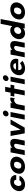

<svg xmlns="http://www.w3.org/2000/svg" viewBox="2571 -3361 800 5982"><g transform="rotate(-90 2971.0 -370.0)"><path d="M7 -172Q7 -193 12 -220Q24 -283 65 -336Q106 -389 168 -420Q230 -451 302 -451Q366 -451 412.5 -429.5Q459 -408 483 -370.5Q507 -333 507 -287Q507 -272 506 -264H357Q358 -268 358 -277Q358 -303 338.5 -318.5Q319 -334 284 -334Q238 -334 209 -299Q180 -264 171 -219Q168 -203 168 -185Q168 -150 184.5 -127Q201 -104 239 -104Q275 -104 302 -119.5Q329 -135 338 -164H484Q458 -88 384 -39Q310 10 212 10Q115 10 61 -41Q7 -92 7 -172Z M549 -172Q549 -192 554 -220Q567 -288 611 -340Q655 -392 720.5 -421Q786 -450 860 -450Q925 -450 975 -427Q1025 -404 1053 -362Q1081 -320 1081 -264Q1081 -240 1077 -220Q1063 -151 1019.5 -99Q976 -47 911 -19Q846 9 771 9Q670 9 609.5 -39.5Q549 -88 549 -172ZM709 -187Q709 -151 729 -128.5Q749 -106 794 -106Q849 -106 878.5 -139Q908 -172 918 -221Q921 -238 921 -253Q921 -290 901.5 -312.5Q882 -335 838 -335Q784 -335 753.5 -302Q723 -269 713 -221Q709 -199 709 -187Z M1215 -441H1365L1354 -387Q1384 -417 1422 -434Q1460 -451 1502 -451Q1636 -451 1636 -316Q1636 -284 1629 -250L1580 0H1430L1479 -250Q1482 -265 1482 -278Q1482 -330 1427 -330Q1392 -330 1361 -297.5Q1330 -265 1322 -220L1279 0H1129Z M1726 -441H1877L1920 -126L2087 -441H2239L1985 0H1808Z M2322 -441H2472L2386 0H2236ZM2443 -680Q2475 -680 2495.5 -660Q2516 -640 2516 -609Q2516 -582 2500.5 -558Q2485 -534 2460.5 -519Q2436 -504 2409 -504Q2377 -504 2356.5 -524.5Q2336 -545 2336 -576Q2336 -603 2351.5 -627Q2367 -651 2391.5 -665.5Q2416 -680 2443 -680Z M2605 -441H2755L2744 -387Q2768 -414 2806 -432.5Q2844 -451 2883 -451Q2893 -451 2905.5 -448Q2918 -445 2926 -441L2899 -305Q2884 -330 2842 -330Q2815 -330 2786.5 -313.5Q2758 -297 2737.5 -271.5Q2717 -246 2712 -220L2669 0H2519Z M3053 -325H2953L2976 -441H3076L3108 -609H3257L3225 -441H3325L3302 -325H3202L3139 0H2990Z M3423 -441H3573L3487 0H3337ZM3544 -680Q3576 -680 3596.5 -660Q3617 -640 3617 -609Q3617 -582 3601.5 -558Q3586 -534 3561.5 -519Q3537 -504 3510 -504Q3478 -504 3457.5 -524.5Q3437 -545 3437 -576Q3437 -603 3452.5 -627Q3468 -651 3492.5 -665.5Q3517 -680 3544 -680Z M3618 -170Q3618 -192 3623 -220Q3636 -288 3679.5 -340.5Q3723 -393 3787 -422Q3851 -451 3925 -451Q4017 -451 4074.5 -404.5Q4132 -358 4132 -276Q4132 -257 4127 -230L4121 -202H3778Q3775 -152 3795 -123Q3815 -94 3852 -94Q3894 -94 3932.5 -110.5Q3971 -127 3992 -148L4065 -72Q4027 -37 3964 -13.5Q3901 10 3835 10Q3735 10 3676.5 -38.5Q3618 -87 3618 -170ZM3991 -273Q3993 -307 3973.5 -331Q3954 -355 3909 -355Q3866 -355 3836.5 -333Q3807 -311 3792 -273Z M4263 -441H4413L4402 -387Q4432 -417 4470 -434Q4508 -451 4550 -451Q4684 -451 4684 -316Q4684 -284 4677 -250L4628 0H4478L4527 -250Q4530 -265 4530 -278Q4530 -330 4475 -330Q4440 -330 4409 -297.5Q4378 -265 4370 -220L4327 0H4177Z M4741 -174Q4741 -193 4746 -220Q4757 -281 4796.5 -334Q4836 -387 4892.5 -419Q4949 -451 5010 -451Q5108 -451 5148 -387L5219 -750H5369L5223 0H5073L5083 -53Q5056 -21 5011 -5.5Q4966 10 4920 10Q4867 10 4826 -14.5Q4785 -39 4763 -81Q4741 -123 4741 -174ZM4989 -110Q5022 -110 5051.5 -129Q5081 -148 5099.5 -178.5Q5118 -209 5118 -241Q5118 -279 5094.5 -304.5Q5071 -330 5032 -330Q4999 -330 4969.5 -311Q4940 -292 4922 -261Q4904 -230 4904 -197Q4904 -160 4927.5 -135Q4951 -110 4989 -110Z M5356 -172Q5356 -192 5361 -220Q5374 -288 5418 -340Q5462 -392 5527.5 -421Q5593 -450 5667 -450Q5732 -450 5782 -427Q5832 -404 5860 -362Q5888 -320 5888 -264Q5888 -240 5884 -220Q5870 -151 5826.5 -99Q5783 -47 5718 -19Q5653 9 5578 9Q5477 9 5416.5 -39.5Q5356 -88 5356 -172ZM5516 -187Q5516 -151 5536 -128.5Q5556 -106 5601 -106Q5656 -106 5685.5 -139Q5715 -172 5725 -221Q5728 -238 5728 -253Q5728 -290 5708.5 -312.5Q5689 -335 5645 -335Q5591 -335 5560.5 -302Q5530 -269 5520 -221Q5516 -199 5516 -187Z"/></g></svg>

Font: Teachers
Style: Bold Italic
Weight: 700
Designer: Alfredo Marco Pradil & Chank Diesel
Version: Version 0.009